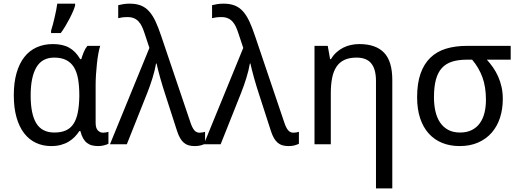

<svg xmlns="http://www.w3.org/2000/svg" viewBox="-20 -786 2825 1046"><path d="M275.9 -64Q313 -64 338.6 -75.4Q364.3 -86.9 380.1 -110.8Q396 -134.8 403.6 -171.9Q411.1 -209 412.1 -259.8V-267.1Q412.1 -316.4 405.5 -354.7Q398.9 -393.1 383.1 -419.2Q367.2 -445.3 340.8 -458.7Q314.5 -472.2 274.9 -472.2Q209 -472.2 178 -418.9Q147 -365.7 147 -266.1Q147 -164.1 178 -114Q209 -64 275.9 -64ZM258.8 9.8Q213.4 9.8 175.8 -7.8Q138.2 -25.4 111.3 -60.3Q84.5 -95.2 69.8 -147Q55.2 -198.7 55.2 -267.1Q55.2 -335.9 70.1 -387.9Q85 -439.9 112.5 -475.1Q140.1 -510.3 179.7 -528.1Q219.2 -545.9 268.1 -545.9Q322.8 -545.9 357.9 -525.6Q393.1 -505.4 417 -463.9H422.9Q427.7 -481 435.8 -501Q443.8 -521 456.1 -536.1H525.9Q520.5 -520 515.9 -494.6Q511.2 -469.2 508.1 -439.7Q504.9 -410.2 502.9 -379.4Q501 -348.6 501 -321.8V-117.2Q501 -87.9 513.2 -75.4Q525.4 -63 542 -63Q548.8 -63 557.9 -64.7Q566.9 -66.4 570.8 -67.9V-2.9Q563.5 1.5 547.6 5.6Q531.7 9.8 515.1 9.8Q496.6 9.8 481.2 5.9Q465.8 2 453.6 -7.6Q441.4 -17.1 432.6 -32.7Q423.8 -48.3 418 -71.8H412.1Q401.4 -55.2 387 -40.3Q372.6 -25.4 353.8 -14.2Q335 -2.9 311.5 3.4Q288.1 9.8 258.8 9.8ZM258.3 -619.1Q263.2 -633.8 268.1 -652.6Q272.9 -671.4 277.6 -691.2Q282.2 -710.9 286.1 -730.5Q290 -750 292 -766.1H389.2V-755.9Q386.2 -744.1 378.2 -725.1Q370.1 -706.1 359.1 -684.8Q348.1 -663.6 335.4 -642.6Q322.8 -621.6 311 -606H258.3Z M579.1 0 793.9 -524.9 768.1 -603Q761.7 -623 754.2 -639.4Q746.6 -655.8 736.1 -667.7Q725.6 -679.7 710.7 -686.3Q695.8 -692.9 674.8 -692.9Q658.2 -692.9 646 -691.2Q633.8 -689.5 624 -687V-757.8Q636.7 -761.2 652.8 -763.7Q668.9 -766.1 686 -766.1Q722.2 -766.1 747.8 -755.9Q773.4 -745.6 792.7 -723.9Q812 -702.1 827.4 -669.2Q842.8 -636.2 857.9 -590.8L1018.1 -117.2Q1026.9 -90.8 1038.1 -76.9Q1049.3 -63 1067.9 -63Q1074.7 -63 1084 -64.7Q1093.3 -66.4 1097.2 -67.9V-2.9Q1085.9 2.9 1072.5 6.3Q1059.1 9.8 1041 9.8Q1022 9.8 1007.6 5.6Q993.2 1.5 981.7 -8.3Q970.2 -18.1 961.2 -33.7Q952.1 -49.3 944.8 -71.8L878.9 -275.9Q873.5 -292 866.5 -314.9Q859.4 -337.9 852.8 -361.6Q846.2 -385.3 840.8 -406.5Q835.4 -427.7 833 -439.9H830.1Q823.7 -402.3 810.8 -360.8Q797.9 -319.3 782.7 -280.8L670.9 0Z M1090.3 0 1305.2 -524.9 1279.3 -603Q1272.9 -623 1265.4 -639.4Q1257.8 -655.8 1247.3 -667.7Q1236.8 -679.7 1221.9 -686.3Q1207 -692.9 1186 -692.9Q1169.4 -692.9 1157.2 -691.2Q1145 -689.5 1135.3 -687V-757.8Q1147.9 -761.2 1164.1 -763.7Q1180.2 -766.1 1197.3 -766.1Q1233.4 -766.1 1259 -755.9Q1284.7 -745.6 1304 -723.9Q1323.2 -702.1 1338.6 -669.2Q1354 -636.2 1369.1 -590.8L1529.3 -117.2Q1538.1 -90.8 1549.3 -76.9Q1560.5 -63 1579.1 -63Q1585.9 -63 1595.2 -64.7Q1604.5 -66.4 1608.4 -67.9V-2.9Q1597.2 2.9 1583.7 6.3Q1570.3 9.8 1552.2 9.8Q1533.2 9.8 1518.8 5.6Q1504.4 1.5 1492.9 -8.3Q1481.4 -18.1 1472.4 -33.7Q1463.4 -49.3 1456.1 -71.8L1390.1 -275.9Q1384.8 -292 1377.7 -314.9Q1370.6 -337.9 1364 -361.6Q1357.4 -385.3 1352.1 -406.5Q1346.7 -427.7 1344.2 -439.9H1341.3Q1335 -402.3 1322 -360.8Q1309.1 -319.3 1293.9 -280.8L1182.1 0Z M2028.3 240.2V-345.2Q2028.3 -408.7 2002.7 -440.4Q1977.1 -472.2 1922.4 -472.2Q1882.8 -472.2 1856 -459.5Q1829.1 -446.8 1812.7 -421.9Q1796.4 -397 1789.3 -360.8Q1782.2 -324.7 1782.2 -277.8V0H1693.4V-536.1H1765.6L1778.3 -463.9H1783.2Q1795.4 -484.9 1812.3 -500.2Q1829.1 -515.6 1849.1 -525.9Q1869.1 -536.1 1891.6 -541Q1914.1 -545.9 1937.5 -545.9Q2026.9 -545.9 2072 -499.3Q2117.2 -452.6 2117.2 -350.1V240.2Z M2719.2 -246.1Q2719.2 -191.9 2704.1 -145Q2689 -98.1 2659.2 -63.7Q2629.4 -29.3 2585.4 -9.8Q2541.5 9.8 2484.4 9.8Q2432.1 9.8 2389.4 -7.3Q2346.7 -24.4 2316.2 -58.1Q2285.6 -91.8 2269 -141.4Q2252.4 -190.9 2252.4 -255.9Q2252.4 -332 2271.2 -385.3Q2290 -438.5 2325.2 -472.2Q2360.4 -505.9 2410.6 -521Q2460.9 -536.1 2523.4 -536.1H2762.2V-460.9H2632.3Q2650.4 -440.9 2666.3 -418.2Q2682.1 -395.5 2693.8 -369.1Q2705.6 -342.8 2712.4 -312.5Q2719.2 -282.2 2719.2 -246.1ZM2344.2 -255.9Q2344.2 -214.4 2352.3 -179.2Q2360.4 -144 2377.7 -118.4Q2395 -92.8 2421.9 -78.4Q2448.7 -64 2486.3 -64Q2523.4 -64 2550 -77.4Q2576.7 -90.8 2594 -114.7Q2611.3 -138.7 2619.4 -171.4Q2627.4 -204.1 2627.4 -242.2Q2627.4 -312.5 2608.2 -365Q2588.9 -417.5 2552.2 -460.9H2523.4Q2477.1 -460.9 2443.1 -450.2Q2409.2 -439.5 2387.2 -415.3Q2365.2 -391.1 2354.7 -351.8Q2344.2 -312.5 2344.2 -255.9Z"/></svg>

Font: Droid Sans
Style: Regular
Weight: 400
Foundry: Ascender Corporation
Version: Version 1.00 build 114